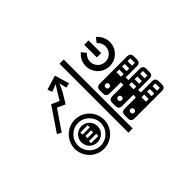

<svg xmlns="http://www.w3.org/2000/svg" viewBox="-106 -1097 1411 1411"><g transform="rotate(-45 600.0 -391.0)"><path d="M337 -239H396V-217H337ZM329 -283H405V-261H329ZM329 -194H405V-172H329ZM249 -227C249 -292 302 -345 367 -345C432 -345 485 -292 485 -227C485 -162 432 -109 367 -109C302 -109 249 -162 249 -227ZM693 -385C693 -397 700 -405 712 -405C724 -405 731 -397 731 -385C731 -374 724 -366 712 -366C700 -366 693 -374 693 -385ZM693 -255C693 -267 700 -274 712 -274C724 -274 731 -267 731 -255C731 -243 724 -236 712 -236C700 -236 693 -243 693 -255ZM693 -125C693 -137 700 -145 712 -145C724 -145 731 -137 731 -125C731 -114 724 -106 712 -106C700 -106 693 -114 693 -125ZM858 -409V-362H830V-409ZM858 -278V-231H830V-278ZM858 -149V-102H830V-149ZM916 -149V-102H888V-149ZM974 -149V-102H945V-149ZM916 -409V-362H888V-409ZM916 -278V-231H888V-278ZM974 -409V-362H945V-409ZM974 -278V-231H945V-278ZM215 -227C215 -143 283 -75 367 -75C451 -75 519 -143 519 -227C519 -311 451 -379 367 -379C283 -379 215 -311 215 -227ZM283 -227C283 -180 321 -143 367 -143C414 -143 452 -180 452 -227C452 -273 414 -311 367 -311C321 -311 283 -273 283 -227ZM622 -749H578V-33H622ZM649 -370C649 -346 660 -334 684 -334H800V-306H684C660 -306 649 -294 649 -271V-239C649 -216 660 -204 684 -204H800V-177H684C660 -177 649 -165 649 -141V-110C649 -86 660 -75 684 -75H968C992 -75 1003 -86 1003 -110V-141C1003 -165 992 -177 968 -177H851V-204H968C992 -204 1003 -216 1003 -239V-271C1003 -294 992 -306 968 -306H851V-334H968C992 -334 1003 -346 1003 -370V-401C1003 -424 992 -436 968 -436H684C660 -436 649 -424 649 -401ZM475 -644H477L486 -601L490 -589L526 -598L492 -711L381 -677L394 -641L409 -646L449 -662L451 -661L416 -607L385 -555L324 -582L199 -397L231 -379L337 -534L399 -506L447 -586ZM805 -588H850V-719H805ZM749 -698C719 -674 702 -639 702 -600C702 -531 758 -475 828 -475C897 -475 953 -531 953 -600C953 -639 936 -675 906 -699L878 -663C896 -649 908 -626 908 -600C908 -556 872 -520 828 -520C783 -520 747 -556 747 -600C747 -625 759 -648 777 -663Z"/></g></svg>

Font: CryptoKit_GRILLE 1.4
Style: Regular
Weight: 400
Monospace: yes
Designer: Oceane Juvin
Foundry: http://www.head-geneve.ch
Version: Version 1.004